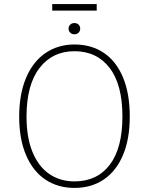

<svg xmlns="http://www.w3.org/2000/svg" viewBox="-20 -911 730 941"><path d="M616 -340Q616 -230 583 -151.5Q550 -73 489 -31.5Q428 10 345 10Q264 10 203 -30.5Q142 -71 108 -150Q74 -229 74 -339Q74 -450 108 -530Q142 -610 203.5 -651.5Q265 -693 345 -693Q427 -693 488 -652.5Q549 -612 582.5 -532.5Q616 -453 616 -340ZM110 -339Q110 -237 139.5 -165.5Q169 -94 222 -58Q275 -22 345 -22Q456 -22 518 -103.5Q580 -185 580 -340Q580 -497 517 -578.5Q454 -660 345 -660Q237 -660 173.5 -577.5Q110 -495 110 -339ZM373 -771Q373 -759 365.5 -751Q358 -743 344 -743Q332 -743 324 -751Q316 -759 316 -771Q316 -782 324 -790Q332 -798 344 -798Q358 -798 365.5 -790Q373 -782 373 -771ZM236 -859V-891H454V-859Z"/></svg>

Font: FiraGO UltraLight
Style: Regular
Weight: 200
Designer: bBox Type
Foundry: bBox Type GmbH
Version: Version 1.001